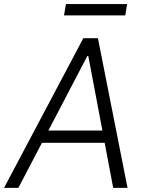

<svg xmlns="http://www.w3.org/2000/svg" viewBox="-37 -913 714 933"><path d="M52.2 0H-17.4L367.9 -727.3H438.9L582.7 0H513.1L471.6 -219.1H166.9ZM198.2 -278.8H460.6L392 -641H387.4ZM580.6 -893.1 571.7 -838.1H274.1L283.4 -893.1Z"/></svg>

Font: Karasuma Gothic
Style: Light Italic
Weight: 300
Italic angle: 9.39998°
Designer: Rasmus Andersson / Ryoko Nishizuka
Foundry: rsms
Version: Version 1.00